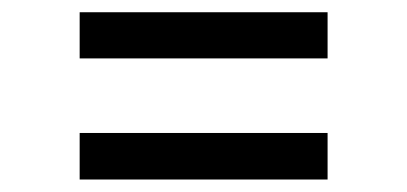

<svg xmlns="http://www.w3.org/2000/svg" viewBox="-20 -473 655 309"><path d="M507.2 -453.3V-379H108.2V-453.3ZM507.2 -259V-184.1H108.2V-259Z"/></svg>

Font: FiraCode Nerd Font Mono
Style: Regular
Weight: 400
Monospace: yes
Designer: Carrois Corporate, Edenspiekermann AG, Nikita Prokopov
Foundry: Carrois Corporate, Edenspiekermann AG, Nikita Prokopov
Version: Version 6.002;Nerd Fonts 3.4.0